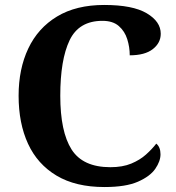

<svg xmlns="http://www.w3.org/2000/svg" viewBox="-20 -744 708 774"><path d="M401 10Q285 10 208 -36Q131 -82 93 -164.5Q55 -247 55 -358Q55 -466 94 -548.5Q133 -631 210 -677.5Q287 -724 400 -724Q515 -724 571.5 -690.5Q628 -657 628 -608Q628 -571 596 -546Q564 -521 503 -521Q503 -554 493 -586Q483 -618 459 -639Q435 -660 393 -660Q298 -660 260.5 -581.5Q223 -503 223 -358Q223 -213 268.5 -141.5Q314 -70 425 -70Q474 -70 509 -84.5Q544 -99 568.5 -121Q593 -143 610 -165Q627 -151 627 -122Q627 -94 606 -63.5Q585 -33 536 -11.5Q487 10 401 10Z"/></svg>

Font: Noto Serif Yezidi
Style: Bold
Weight: 700
Designer: Dalton Maag Ltd
Foundry: Dalton Maag Ltd
Version: Version 1.001; ttfautohint (v1.8.4.7-5d5b)